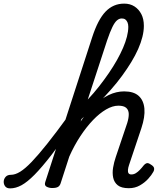

<svg xmlns="http://www.w3.org/2000/svg" viewBox="-204 -1024 900 1061"><path d="M-148 17Q-167 17 -175.5 5.5Q-184 -6 -183.5 -20.5Q-183 -35 -173 -46.5Q-163 -58 -144 -58Q-120 -58 -92.5 -75Q-65 -92 -29 -129.5Q7 -167 56.5 -229Q106 -291 172 -382Q184 -397 196.5 -393Q209 -389 214 -374Q219 -359 206 -341Q134 -237 80.5 -168Q27 -99 -13 -58.5Q-53 -18 -85 -0.5Q-117 17 -148 17ZM508 16Q467 16 447 0Q427 -16 421.5 -42Q416 -68 421 -98Q426 -128 436 -157L499 -344Q508 -373 507.5 -394.5Q507 -416 493.5 -428Q480 -440 450 -440Q418 -440 382 -419Q346 -398 310 -360.5Q274 -323 240 -271.5Q206 -220 178 -157L170 -221Q201 -291 237.5 -346.5Q274 -402 314.5 -440.5Q355 -479 397 -499Q439 -519 482 -519Q535 -519 562.5 -494Q590 -469 594 -423.5Q598 -378 577 -315L509 -112Q504 -97 503 -85Q502 -73 506.5 -66.5Q511 -60 522 -60Q535 -60 546.5 -67Q558 -74 569 -85.5Q580 -97 590 -110Q597 -119 606 -122Q615 -125 629 -115Q646 -105 647.5 -94.5Q649 -84 643 -74Q634 -57 615 -36Q596 -15 569 0.5Q542 16 508 16ZM84 15Q68 15 54 8Q40 1 46 -18L305 -817Q337 -916 379.5 -960Q422 -1004 482 -1004Q515 -1004 539 -988.5Q563 -973 577 -946Q591 -919 591 -881Q591 -853 583 -820.5Q575 -788 559.5 -753Q544 -718 521.5 -681Q499 -644 470.5 -605Q442 -566 407 -526.5Q372 -487 332 -446.5Q292 -406 246 -366L131 -11Q127 2 117 8.5Q107 15 84 15ZM281 -474Q314 -509 343 -546Q372 -583 397 -619.5Q422 -656 442 -691.5Q462 -727 476 -759.5Q490 -792 497.5 -821.5Q505 -851 505 -876Q505 -890 500.5 -900.5Q496 -911 488.5 -916.5Q481 -922 469 -922Q455 -922 442.5 -911.5Q430 -901 417 -874.5Q404 -848 388 -801Z"/></svg>

Font: Playwrite SK
Style: Regular
Weight: 400
Designer: Veronika Burian, José Scaglione
Foundry: TypeTogether
Version: Version 1.002